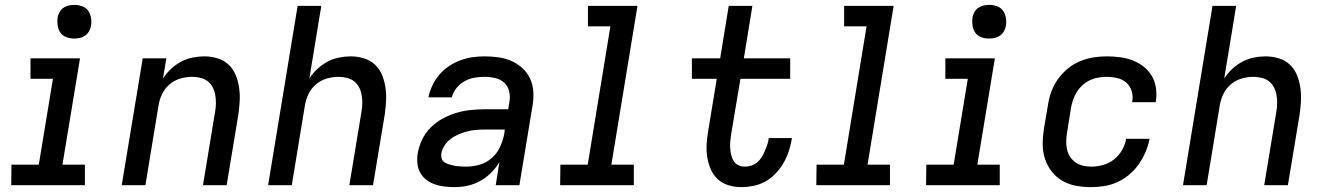

<svg xmlns="http://www.w3.org/2000/svg" viewBox="-20 -759 5440 787"><path d="M26 0 27 -84H139L197 -436H105V-520H308L236 -84H328V0ZM284 -601Q268 -601 252.5 -606.5Q237 -612 228 -624.5Q219 -637 216.5 -653.5Q214 -670 216 -687Q218 -698 224 -709Q230 -720 240 -727Q250 -734 261.5 -736.5Q273 -739 285 -739Q301 -739 316.5 -733.5Q332 -728 341 -715.5Q350 -703 353 -686.5Q356 -670 353 -653Q351 -642 345 -631Q339 -620 329 -613Q319 -606 307.5 -603.5Q296 -601 284 -601Z M479 0 565 -520H662L648 -437Q662 -459 681.5 -477Q701 -495 723 -506.5Q745 -518 769.5 -523Q794 -528 817 -528Q845 -528 871.5 -520Q898 -512 917 -494Q936 -476 946 -451.5Q956 -427 960 -400Q964 -373 962.5 -345Q961 -317 957 -289L909 0H812L862 -303Q865 -320 865 -337.5Q865 -355 862 -371.5Q859 -388 851 -402.5Q843 -417 830.5 -426.5Q818 -436 801 -440Q784 -444 767 -444Q743 -444 719 -437Q695 -430 675.5 -413.5Q656 -397 645 -374.5Q634 -352 630 -328L576 0Z M1079 0 1200 -735H1297L1248 -437Q1262 -459 1281.5 -477Q1301 -495 1323 -506.5Q1345 -518 1369.5 -523Q1394 -528 1417 -528Q1445 -528 1471.5 -520Q1498 -512 1517 -494Q1536 -476 1546 -451.5Q1556 -427 1560 -400Q1564 -373 1562.5 -345Q1561 -317 1557 -289L1509 0H1412L1462 -303Q1465 -320 1465 -337.5Q1465 -355 1462 -371.5Q1459 -388 1451 -402.5Q1443 -417 1430.5 -426.5Q1418 -436 1401 -440Q1384 -444 1367 -444Q1343 -444 1319 -437Q1295 -430 1275.5 -413.5Q1256 -397 1245 -374.5Q1234 -352 1230 -328L1176 0Z M1843 8Q1822 8 1801.5 5.5Q1781 3 1762 -3.5Q1743 -10 1727.5 -22Q1712 -34 1702.5 -51Q1693 -68 1691 -88.5Q1689 -109 1692 -130Q1697 -158 1710 -186Q1723 -214 1745 -236Q1767 -258 1794.5 -273Q1822 -288 1851 -296.5Q1880 -305 1909 -308Q1938 -311 1966 -311H2063L2068 -341Q2072 -363 2067 -384.5Q2062 -406 2047 -420Q2032 -434 2010 -439Q1988 -444 1966 -444Q1945 -444 1924.5 -440.5Q1904 -437 1885 -426.5Q1866 -416 1851.5 -398.5Q1837 -381 1832 -360H1736Q1741 -385 1752.5 -409Q1764 -433 1781 -453Q1798 -473 1820.5 -488Q1843 -503 1867.5 -512Q1892 -521 1916.5 -524.5Q1941 -528 1966 -528Q1995 -528 2023.5 -524Q2052 -520 2076.5 -509Q2101 -498 2121 -480Q2141 -462 2152.5 -437.5Q2164 -413 2166 -384.5Q2168 -356 2163 -327L2109 0H2012L2027 -94Q2012 -70 1992 -50Q1972 -30 1947 -16.5Q1922 -3 1895.5 2.5Q1869 8 1843 8ZM1892 -76Q1919 -76 1946.5 -84Q1974 -92 1996 -111.5Q2018 -131 2030 -157.5Q2042 -184 2047 -211L2049 -228H1966Q1949 -228 1931.5 -226.5Q1914 -225 1896 -220.5Q1878 -216 1861 -209Q1844 -202 1828.5 -190.5Q1813 -179 1802.5 -163Q1792 -147 1789 -130Q1788 -121 1789.5 -112.5Q1791 -104 1796.5 -98.5Q1802 -93 1809.5 -89.5Q1817 -86 1825 -84Q1833 -82 1841.5 -80Q1850 -78 1858 -77.5Q1866 -77 1874.5 -76.5Q1883 -76 1892 -76Z M2276 0 2277 -84H2389L2482 -651H2390V-735H2593L2486 -84H2578V0Z M3019 8Q2992 8 2966.5 0.5Q2941 -7 2922.5 -24Q2904 -41 2893.5 -65Q2883 -89 2879 -115Q2875 -141 2876.5 -168Q2878 -195 2883 -223L2918 -436H2816V-520H2932L2967 -735H3064L3029 -520H3219V-436H3015L2977 -209Q2975 -195 2973.5 -180.5Q2972 -166 2973 -152Q2974 -138 2977 -124.5Q2980 -111 2987 -99.5Q2994 -88 3006.5 -82Q3019 -76 3033 -76Q3046 -76 3059 -80Q3072 -84 3083 -93Q3094 -102 3101 -113Q3108 -124 3113.5 -136.5Q3119 -149 3123.5 -161.5Q3128 -174 3130 -186L3131 -193H3226L3224 -182Q3220 -158 3211.5 -134Q3203 -110 3189.5 -87.5Q3176 -65 3157.5 -46Q3139 -27 3116 -14.5Q3093 -2 3068 3Q3043 8 3019 8Z M3326 0 3327 -84H3439L3532 -651H3440V-735H3643L3536 -84H3628V0Z M3776 0 3777 -84H3889L3947 -436H3855V-520H4058L3986 -84H4078V0ZM4034 -601Q4018 -601 4002.5 -606.5Q3987 -612 3978 -624.5Q3969 -637 3966.5 -653.5Q3964 -670 3966 -687Q3968 -698 3974 -709Q3980 -720 3990 -727Q4000 -734 4011.5 -736.5Q4023 -739 4035 -739Q4051 -739 4066.5 -733.5Q4082 -728 4091 -715.5Q4100 -703 4103 -686.5Q4106 -670 4103 -653Q4101 -642 4095 -631Q4089 -620 4079 -613Q4069 -606 4057.5 -603.5Q4046 -601 4034 -601Z M4453 8Q4421 8 4390.5 2.5Q4360 -3 4334.5 -18Q4309 -33 4291 -56Q4273 -79 4263.5 -107.5Q4254 -136 4254 -167.5Q4254 -199 4259 -231L4276 -331Q4280 -358 4290 -385Q4300 -412 4317 -435.5Q4334 -459 4357 -478Q4380 -497 4407 -508Q4434 -519 4461 -523.5Q4488 -528 4516 -528Q4543 -528 4570.5 -524.5Q4598 -521 4622.5 -511.5Q4647 -502 4667.5 -486Q4688 -470 4701 -448Q4714 -426 4718 -399Q4722 -372 4718 -344L4717 -340H4621V-342Q4625 -365 4618.5 -386Q4612 -407 4596.5 -420.5Q4581 -434 4559.5 -439Q4538 -444 4515 -444Q4499 -444 4481.5 -441Q4464 -438 4448 -430.5Q4432 -423 4418 -410.5Q4404 -398 4394.5 -383Q4385 -368 4379 -351Q4373 -334 4370 -317L4354 -217Q4351 -200 4350.5 -182Q4350 -164 4353.5 -147.5Q4357 -131 4366 -117Q4375 -103 4388.5 -93.5Q4402 -84 4418.5 -80Q4435 -76 4453 -76Q4477 -76 4501 -82.5Q4525 -89 4545.5 -105Q4566 -121 4579 -143.5Q4592 -166 4596 -190H4692Q4687 -163 4676 -137Q4665 -111 4648.5 -87Q4632 -63 4609.5 -44Q4587 -25 4561 -13Q4535 -1 4507.5 3.5Q4480 8 4453 8Z M4829 0 4950 -735H5047L4998 -437Q5012 -459 5031.5 -477Q5051 -495 5073 -506.5Q5095 -518 5119.5 -523Q5144 -528 5167 -528Q5195 -528 5221.5 -520Q5248 -512 5267 -494Q5286 -476 5296 -451.5Q5306 -427 5310 -400Q5314 -373 5312.5 -345Q5311 -317 5307 -289L5259 0H5162L5212 -303Q5215 -320 5215 -337.5Q5215 -355 5212 -371.5Q5209 -388 5201 -402.5Q5193 -417 5180.5 -426.5Q5168 -436 5151 -440Q5134 -444 5117 -444Q5093 -444 5069 -437Q5045 -430 5025.5 -413.5Q5006 -397 4995 -374.5Q4984 -352 4980 -328L4926 0Z"/></svg>

Font: Iosevka Custom Medium Oblique
Style: Regular
Weight: 500
Italic angle: -9°
Designer: Belleve Invis
Foundry: Belleve Invis
Version: Version 27.0.1